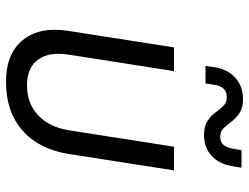

<svg xmlns="http://www.w3.org/2000/svg" viewBox="-115 -705 830 640"><g transform="rotate(90 300.0 -385.0)"><path d="M253 10Q159 10 113.5 -46Q68 -102 83 -198L138 -550H217L162 -198Q152 -133 179 -96.5Q206 -60 265 -60Q324 -60 363.5 -96.5Q403 -133 414 -198L469 -550H548L493 -198Q477 -99 414.5 -44.5Q352 10 253 10ZM430 -650Q401 -650 383.5 -661.5Q366 -673 355 -688Q344 -703 333 -714.5Q322 -726 304 -726Q269 -726 263 -686L258 -655H200L204 -686Q212 -731 240.5 -755.5Q269 -780 310 -780Q339 -780 356.5 -768.5Q374 -757 385 -742Q396 -727 407 -715.5Q418 -704 435 -704Q469 -704 475 -744L481 -775H539L534 -744Q526 -699 498.5 -674.5Q471 -650 430 -650Z"/></g></svg>

Font: JetBrains Mono NL Light
Style: Italic
Weight: 300
Italic angle: -9°
Designer: Philipp Nurullin, Konstantin Bulenkov
Foundry: JetBrains
Version: Version 2.304; ttfautohint (v1.8.4.7-5d5b)